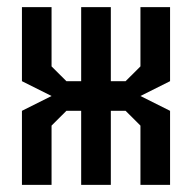

<svg xmlns="http://www.w3.org/2000/svg" viewBox="-20 -520 540 540"><path d="M458.3 0H375V-166.7L333.3 -208.3H291.7V0H208.3V-208.3H166.7L125 -166.7V0H41.7V-208.3L125 -250L41.7 -291.7V-500H125V-333.3L166.7 -291.7H208.3V-500H291.7V-291.7H333.3L375 -333.3V-500H458.3V-291.7L375 -250L458.3 -208.3Z"/></svg>

Font: Yulong
Style: Regular
Weight: 400
Designer: GGBotNet
Foundry: f0n7.com
Version: 1.00